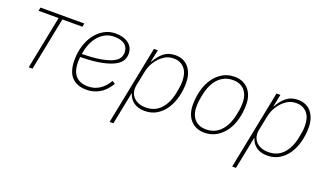

<svg xmlns="http://www.w3.org/2000/svg" viewBox="-70 -971 2754 1622"><g transform="rotate(20 1307.0 -160.0)"><path d="M253 -477H73L79 -508H473L467 -477H287L192 0H158Z M681 12Q593 12 546.5 -38Q500 -88 500 -191Q500 -259 518.5 -319Q537 -379 570.5 -423.5Q604 -468 650.5 -494Q697 -520 753 -520Q823 -520 868 -487Q913 -454 913 -394Q913 -365 898.5 -337Q884 -309 843.5 -286Q803 -263 729 -247.5Q655 -232 537 -230Q536 -222 535 -208.5Q534 -195 534 -187Q534 -101 572 -60Q610 -19 682 -19Q741 -19 787 -49.5Q833 -80 863 -134L890 -117Q849 -49 795.5 -18.5Q742 12 681 12ZM749 -490Q710 -490 676.5 -474.5Q643 -459 616.5 -431Q590 -403 571.5 -364Q553 -325 545 -279L541 -259Q647 -261 712.5 -273Q778 -285 814.5 -303.5Q851 -322 864 -345Q877 -368 877 -394Q877 -439 845.5 -464.5Q814 -490 749 -490Z M1099 -508H1134L1111 -397H1114Q1146 -455 1187.5 -487.5Q1229 -520 1291 -520Q1330 -520 1360 -506Q1390 -492 1410.5 -466.5Q1431 -441 1442 -406.5Q1453 -372 1453 -330Q1453 -264 1437 -202.5Q1421 -141 1389.5 -93Q1358 -45 1311 -16.5Q1264 12 1203 12Q1143 12 1104.5 -15.5Q1066 -43 1052 -91H1050L992 200H958ZM1202 -19Q1283 -19 1334 -73.5Q1385 -128 1404 -222L1412 -266Q1415 -282 1416.5 -297.5Q1418 -313 1418 -333Q1418 -365 1410.5 -393.5Q1403 -422 1386.5 -443Q1370 -464 1345 -476.5Q1320 -489 1286 -489Q1254 -489 1228.5 -479Q1203 -469 1177 -447Q1148 -422 1124.5 -384.5Q1101 -347 1091 -297L1064 -164Q1059 -139 1064 -113.5Q1069 -88 1085.5 -67Q1102 -46 1131 -32.5Q1160 -19 1202 -19Z M1739 12Q1699 12 1667.5 -2Q1636 -16 1614 -41Q1592 -66 1580.5 -100.5Q1569 -135 1569 -176Q1569 -245 1585.5 -307.5Q1602 -370 1634.5 -417Q1667 -464 1714 -492Q1761 -520 1823 -520Q1863 -520 1894.5 -506Q1926 -492 1948 -467Q1970 -442 1981.5 -407.5Q1993 -373 1993 -332Q1993 -263 1976.5 -200.5Q1960 -138 1927.5 -91Q1895 -44 1847.5 -16Q1800 12 1739 12ZM1743 -19Q1821 -19 1873 -72.5Q1925 -126 1945 -223L1954 -271Q1957 -287 1958 -303Q1959 -319 1959 -337Q1959 -368 1950.5 -396Q1942 -424 1925 -444.5Q1908 -465 1881.5 -477Q1855 -489 1819 -489Q1741 -489 1689 -435.5Q1637 -382 1617 -285L1608 -237Q1605 -221 1604 -205Q1603 -189 1603 -171Q1603 -139 1611.5 -111.5Q1620 -84 1637 -63.5Q1654 -43 1680.5 -31Q1707 -19 1743 -19Z M2201 -508H2236L2213 -397H2216Q2248 -455 2289.5 -487.5Q2331 -520 2393 -520Q2432 -520 2462 -506Q2492 -492 2512.5 -466.5Q2533 -441 2544 -406.5Q2555 -372 2555 -330Q2555 -264 2539 -202.5Q2523 -141 2491.5 -93Q2460 -45 2413 -16.5Q2366 12 2305 12Q2245 12 2206.5 -15.5Q2168 -43 2154 -91H2152L2094 200H2060ZM2304 -19Q2385 -19 2436 -73.5Q2487 -128 2506 -222L2514 -266Q2517 -282 2518.5 -297.5Q2520 -313 2520 -333Q2520 -365 2512.5 -393.5Q2505 -422 2488.5 -443Q2472 -464 2447 -476.5Q2422 -489 2388 -489Q2356 -489 2330.5 -479Q2305 -469 2279 -447Q2250 -422 2226.5 -384.5Q2203 -347 2193 -297L2166 -164Q2161 -139 2166 -113.5Q2171 -88 2187.5 -67Q2204 -46 2233 -32.5Q2262 -19 2304 -19Z"/></g></svg>

Font: IBM Plex Sans ExtLt
Style: Italic
Weight: 200
Italic angle: -11°
Designer: Mike Abbink, Paul van der Laan, Pieter van Rosmalen
Foundry: Bold Monday
Version: Version 3.005